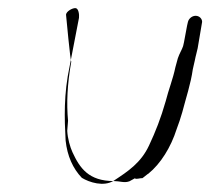

<svg xmlns="http://www.w3.org/2000/svg" viewBox="-20 -501 519 474"><path d="M143 -465C143 -465 154 -346 156 -349C146 -293 144 -246 148 -203C148 -201 146 -178 146 -178C147 -159 153 -138 159 -125C177 -86 199 -54 261 -54C275 -54 287 -49 298 -53C298 -52 314 -62 314 -61C312 -57 328 -62 331 -61C331 -60 346 -73 346 -72C377 -97 402 -138 416 -182C421 -195 426 -210 430 -224C439 -259 451 -294 456 -330C456 -330 461 -351 461 -352C463 -363 466 -372 468 -382C468 -383 479 -446 479 -447C479 -455 472 -462 463 -462C454 -462 446 -455 444 -447C443 -447 433 -387 432 -387C429 -378 423 -369 419 -357L413 -335C407 -306 396 -279 389 -251C377 -209 364 -176 348 -142C328 -99 296 -78 261 -55C236 -39 200 -51 182 -62C160 -85 146 -116 142 -154C139 -209 137 -268 152 -338C152 -339 175 -456 175 -457C176 -465 174 -481 166 -481C158 -481 144 -473 143 -465Z"/></svg>

Font: Photofail
Style: It
Weight: 400
Foundry: Cannot Into Space Fonts
Version: Version 0.97